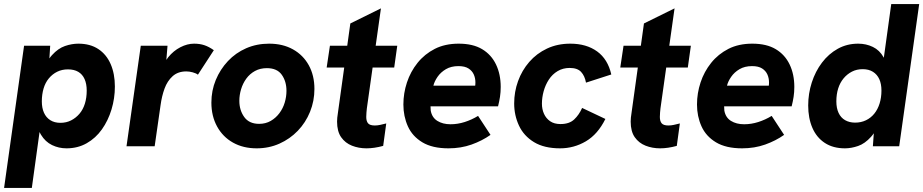

<svg xmlns="http://www.w3.org/2000/svg" viewBox="-25 -717 4525 941"><path d="M-5 204 93 -493H221L213 -366L178 -349Q200 -414 230 -447Q260 -480 293.5 -491.5Q327 -503 359 -503Q417 -503 457 -476.5Q497 -450 517.5 -402.5Q538 -355 538 -293Q538 -235 521.5 -180.5Q505 -126 474.5 -83Q444 -40 400 -15Q356 10 301 10Q263 10 230 -6Q197 -22 176 -56.5Q155 -91 153 -145L177 -129L131 204ZM271 -115Q300 -115 323.5 -127Q347 -139 364.5 -159.5Q382 -180 391 -209Q400 -238 400 -273Q400 -306 389.5 -329.5Q379 -353 358.5 -365Q338 -377 308 -377Q279 -377 255.5 -365.5Q232 -354 214.5 -333Q197 -312 188.5 -283Q180 -254 180 -220Q180 -188 190.5 -164.5Q201 -141 221.5 -128Q242 -115 271 -115Z M595 0 665 -493H796L785 -359L766 -362Q774 -405 799.5 -436.5Q825 -468 859 -485.5Q893 -503 926 -503Q954 -503 976.5 -495.5Q999 -488 1023 -471L945 -351Q936 -358 919.5 -362.5Q903 -367 888 -367Q847 -367 821 -343.5Q795 -320 781.5 -283Q768 -246 762 -202L733 0Z M1233 10Q1167 10 1117 -18Q1067 -46 1039 -97Q1011 -148 1011 -214Q1011 -273 1032.5 -325Q1054 -377 1092 -417.5Q1130 -458 1181.5 -480.5Q1233 -503 1294 -503Q1361 -503 1411 -475Q1461 -447 1488.5 -397Q1516 -347 1516 -281Q1516 -222 1494.5 -169Q1473 -116 1434.5 -76Q1396 -36 1344.5 -13Q1293 10 1233 10ZM1245 -110Q1277 -110 1302 -124.5Q1327 -139 1344.5 -162.5Q1362 -186 1370.5 -214.5Q1379 -243 1379 -272Q1379 -318 1356 -350.5Q1333 -383 1283 -383Q1250 -383 1224.5 -369Q1199 -355 1182 -331.5Q1165 -308 1156.5 -279.5Q1148 -251 1148 -223Q1148 -177 1172 -143.5Q1196 -110 1245 -110Z M1771 10Q1733 10 1700 -3Q1667 -16 1647 -44.5Q1627 -73 1627 -121Q1627 -130 1628 -140.5Q1629 -151 1632 -170L1692 -602L1842 -676L1773 -186Q1772 -177 1771 -165.5Q1770 -154 1770 -144Q1770 -123 1779 -112.5Q1788 -102 1812 -102Q1825 -102 1838.5 -105Q1852 -108 1868 -112L1853 -2Q1831 4 1810.5 7Q1790 10 1771 10ZM1576 -386 1592 -493H1922L1907 -386Z M2173 10Q2094 10 2045 -19.5Q1996 -49 1974 -98Q1952 -147 1952 -205Q1952 -260 1969.5 -313Q1987 -366 2021.5 -409Q2056 -452 2106 -477.5Q2156 -503 2223 -503Q2293 -503 2338 -476Q2383 -449 2406 -401Q2429 -353 2429 -291Q2429 -265 2425.5 -242.5Q2422 -220 2416 -196H2085Q2085 -190 2085.5 -185.5Q2086 -181 2086 -175Q2092 -141 2118.5 -124.5Q2145 -108 2183 -108Q2218 -108 2252.5 -119Q2287 -130 2318 -149L2379 -56Q2338 -27 2286 -8.5Q2234 10 2173 10ZM2299 -272Q2302 -283 2303.5 -293Q2305 -303 2305 -313Q2305 -334 2297 -352Q2289 -370 2271 -381.5Q2253 -393 2222 -393Q2186 -393 2160.5 -378Q2135 -363 2119.5 -340.5Q2104 -318 2099 -297H2345Z M2720 10Q2642 10 2592 -20.5Q2542 -51 2518.5 -101.5Q2495 -152 2495 -210Q2495 -267 2514 -319.5Q2533 -372 2569 -413.5Q2605 -455 2656 -479Q2707 -503 2770 -503Q2849 -503 2901.5 -465Q2954 -427 2971 -352L2847 -312Q2841 -345 2823 -364.5Q2805 -384 2767 -384Q2734 -384 2708 -368.5Q2682 -353 2665 -327Q2648 -301 2639.5 -270Q2631 -239 2631 -209Q2631 -182 2641 -159.5Q2651 -137 2671 -123Q2691 -109 2722 -109Q2765 -109 2789 -131.5Q2813 -154 2828 -188L2942 -134Q2905 -59 2846.5 -24.5Q2788 10 2720 10Z M3210 10Q3172 10 3139 -3Q3106 -16 3086 -44.5Q3066 -73 3066 -121Q3066 -130 3067 -140.5Q3068 -151 3071 -170L3131 -602L3281 -676L3212 -186Q3211 -177 3210 -165.5Q3209 -154 3209 -144Q3209 -123 3218 -112.5Q3227 -102 3251 -102Q3264 -102 3277.5 -105Q3291 -108 3307 -112L3292 -2Q3270 4 3249.5 7Q3229 10 3210 10ZM3015 -386 3031 -493H3361L3346 -386Z M3612 10Q3533 10 3484 -19.5Q3435 -49 3413 -98Q3391 -147 3391 -205Q3391 -260 3408.5 -313Q3426 -366 3460.5 -409Q3495 -452 3545 -477.5Q3595 -503 3662 -503Q3732 -503 3777 -476Q3822 -449 3845 -401Q3868 -353 3868 -291Q3868 -265 3864.5 -242.5Q3861 -220 3855 -196H3524Q3524 -190 3524.5 -185.5Q3525 -181 3525 -175Q3531 -141 3557.5 -124.5Q3584 -108 3622 -108Q3657 -108 3691.5 -119Q3726 -130 3757 -149L3818 -56Q3777 -27 3725 -8.5Q3673 10 3612 10ZM3738 -272Q3741 -283 3742.5 -293Q3744 -303 3744 -313Q3744 -334 3736 -352Q3728 -370 3710 -381.5Q3692 -393 3661 -393Q3625 -393 3599.5 -378Q3574 -363 3558.5 -340.5Q3543 -318 3538 -297H3784Z M4116 10Q4058 10 4017.5 -16.5Q3977 -43 3956.5 -90.5Q3936 -138 3936 -200Q3936 -258 3953.5 -312.5Q3971 -367 4003.5 -410Q4036 -453 4081 -478Q4126 -503 4181 -503Q4220 -503 4253 -487Q4286 -471 4305 -437Q4324 -403 4321 -348L4297 -364L4343 -697H4480L4382 0H4253L4262 -127L4296 -143Q4274 -80 4244 -46.5Q4214 -13 4180.5 -1.5Q4147 10 4116 10ZM4166 -116Q4195 -116 4219 -127.5Q4243 -139 4260 -160Q4277 -181 4286 -210Q4295 -239 4295 -273Q4295 -306 4284.5 -329Q4274 -352 4253.5 -365Q4233 -378 4203 -378Q4174 -378 4150.5 -366Q4127 -354 4109.5 -333Q4092 -312 4083 -283.5Q4074 -255 4074 -220Q4074 -187 4085 -163.5Q4096 -140 4117 -128Q4138 -116 4166 -116Z"/></svg>

Font: Hanken Grotesk ExtraBold
Style: Italic
Weight: 800
Italic angle: -8°
Designer: Alfredo Marco Pradil
Foundry: Hanken Design Co.
Version: Version 3.013